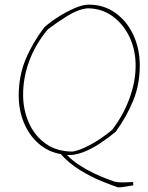

<svg xmlns="http://www.w3.org/2000/svg" viewBox="-20 -666 641 831"><path d="M491 145Q464 136 419.5 118Q375 100 327.5 71Q280 42 243 1Q187 -9 146 -45.5Q105 -82 83 -136Q61 -190 61 -252Q61 -338 91.5 -410.5Q122 -483 172 -548Q195 -569 230 -591.5Q265 -614 301.5 -630Q338 -646 364 -646Q429 -646 479 -610.5Q529 -575 557 -515Q585 -455 585 -383Q585 -300 556.5 -230.5Q528 -161 481 -96Q450 -70 413 -45.5Q376 -21 339 -7Q302 7 270 5Q292 28 322.5 48Q353 68 384.5 83Q416 98 441 107.5Q466 117 475 120Q492 124 513 123.5Q534 123 556 122L557 136Q544 138 524.5 141.5Q505 145 491 145ZM294 -10Q316 -13 348 -28Q380 -43 412.5 -64.5Q445 -86 466 -105Q513 -166 540 -239Q567 -312 567 -382Q567 -451 540 -507Q513 -563 466 -596.5Q419 -630 359 -630Q318 -626 271.5 -597Q225 -568 187 -539Q135 -477 107.5 -404.5Q80 -332 80 -256Q80 -191 105 -134.5Q130 -78 178 -44Q226 -10 294 -10Z"/></svg>

Font: Labrada Thin
Style: Italic
Weight: 100
Italic angle: -7°
Designer: Mercedes Jáuregui
Foundry: Omnibus-Type Team
Version: Version 1.000; ttfautohint (v1.8.4.7-5d5b)